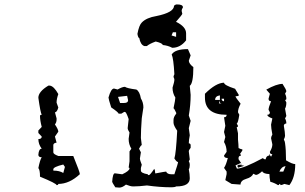

<svg xmlns="http://www.w3.org/2000/svg" viewBox="-20 -834 1373 865"><path d="M197.8 -448.2H205.1Q223.1 -445.3 242.7 -410.2Q234.9 -388.2 234.9 -371.6L242.7 -349.6Q236.8 -328.1 227.5 -328.1L234.9 -300.8V-295.4Q234.9 -282.7 227.5 -273.4Q242.7 -251 242.7 -240.7L227.5 -218.8L234.9 -191.4Q220.2 -189.5 220.2 -180.2V-147.5Q220.2 -139.6 242.7 -131.3H310.1Q339.8 -58.6 339.8 -49.3Q292.5 -5.4 242.7 -5.4Q242.7 0 234.9 0Q234.9 -7.3 160.2 -38.1Q160.2 -69.3 152.8 -76.7Q160.2 -114.3 168 -125.5Q152.8 -125.5 152.8 -136.7Q154.8 -164.1 168 -164.1Q152.8 -184.1 152.8 -207.5Q168 -207.5 168 -218.8L152.8 -234.9V-246.1L168 -262.2Q160.2 -292 160.2 -311.5Q160.2 -316.9 168 -316.9Q162.1 -326.7 152.8 -393.6Q152.8 -420.9 197.8 -448.2ZM220.2 -71.3V-65.4Q248 -65.4 265.1 -54.7L272.5 -82L265.1 -92.8Q220.2 -82 220.2 -71.3Z M499.5 9.8Q485.4 -12.2 485.4 -14.6Q487.8 -53.2 497.6 -53.2Q502 -53.2 530.8 -48.8Q563 -64 563.5 -75.2Q563.5 -79.1 559.6 -79.1L563.5 -107.4V-151.9L571.8 -164.1Q559.6 -183.6 559.6 -208.5L563.5 -236.8Q555.2 -250 555.2 -256.8Q559.6 -292.5 559.6 -297.4Q548.8 -329.6 543 -329.6H539.1L526.4 -321.8H514.2Q514.2 -327.6 481 -350.1Q468.8 -388.2 468.8 -394.5Q480 -435.1 493.7 -435.1Q495.6 -435.1 509.8 -430.7Q530.8 -442.9 543 -442.9Q552.2 -436 594.2 -430.7Q609.4 -421.9 614.7 -390.6Q626 -372.1 626 -350.1L618.7 -301.3Q614.7 -248 614.7 -212.4Q614.7 -209 618.7 -180.2Q614.7 -180.2 606.4 -164.1L614.7 -147.9Q610.4 -124 610.4 -120.1Q610.4 -112.3 618.7 -91.8L614.7 -77.1V-65.4Q614.7 -54.2 646 -48.8Q646 -44.9 650.4 -44.9Q655.8 -44.9 674.8 -73.2Q679.2 -66.4 679.2 -53.2H683.1Q723.1 -61 728.5 -61Q732.9 -48.8 753.4 -48.8H765.6Q782.2 -98.1 782.2 -104Q775.9 -104 765.6 -120.1Q772.9 -140.6 778.3 -245.1Q761.7 -269 761.7 -281.2V-293.5Q761.7 -307.1 773.9 -321.8V-325.7Q764.6 -346.2 761.7 -346.2Q770 -384.3 770 -394.5Q757.3 -414.1 757.3 -439Q765.6 -465.3 765.6 -475.1Q765.6 -479.5 761.7 -487.3Q761.7 -491.7 765.6 -499.5Q761.7 -571.8 753.4 -588.4Q768.6 -612.8 826.7 -612.8L838.9 -584.5L830.6 -560.1Q832 -545.9 851.1 -531.7Q851.1 -459 835 -447.3L838.9 -406.7Q838.9 -361.3 830.6 -313.5L838.9 -289.6L830.6 -256.8Q835 -228 835 -224.6Q830.6 -202.6 830.6 -188.5Q838.9 -187 838.9 -180.2V-168Q830.6 -158.2 830.6 -151.9L835 -115.7L830.6 -107.4Q835 -100.6 835 -91.3Q835 -77.6 830.6 -71.3Q835 -49.3 835 -30.8Q835 5.9 773.9 5.9Q767.1 9.8 753.4 9.8Q699.7 9.8 642.1 1.5Q606 5.9 580.1 5.9Q567.9 5.9 547.4 -2.4Q531.2 11.2 517.6 11.2ZM539.1 -370.1Q557.1 -370.1 557.1 -382.3L552.7 -402.3L511.7 -397.5L521 -370.1Z M755.9 -618.7Q736.8 -628.9 712.9 -631.3Q712.9 -639.2 681.6 -647Q653.3 -636.7 641.6 -626.5H630.4Q613.3 -631.8 607.4 -662.6Q602.5 -662.6 599.1 -681.2Q606.4 -720.7 619.1 -732.9Q640.1 -754.4 684.6 -761.7Q764.2 -777.8 764.2 -808.6L772.9 -814H778.8Q804.2 -814 804.2 -800.8Q798.3 -792 798.3 -785.2L801.3 -772Q801.3 -768.1 772.9 -735.8Q818.4 -713.9 818.4 -683.6V-652.3Q792.5 -618.7 755.9 -618.7ZM773.4 -668V-688.5H758.8L752.9 -674.3Z M989.3 -461.4Q989.3 -450.2 1039.1 -434.1L1056.2 -405.8Q1056.2 -400.4 1041 -400.4Q1041 -395 1064 -366.7Q1052.2 -344.7 1052.2 -328.1L1058.1 -316.9Q1052.2 -277.8 1046.4 -277.8L1052.2 -267.1Q1052.2 -261.2 1046.4 -261.2L1052.2 -233.4V-205.6Q1054.7 -181.2 1054.7 -167Q1065.9 -161.1 1071.8 -161.1V-155.8L1060.5 -139.2Q1065.9 -139.2 1065.9 -133.3Q1054.7 -131.8 1054.7 -122.1V-116.7L1065.9 -100.1L1041 -88.9L1047.4 -74.2Q1075.7 -74.2 1165 -122.1Q1167 -116.2 1176.8 -116.2Q1179.7 -133.3 1193.8 -133.3L1191.9 -141.6L1201.2 -127.9L1207 -139.2Q1195.8 -139.2 1195.8 -149.9Q1207 -168.5 1207 -183.6L1201.2 -211.4Q1201.2 -217.3 1207 -228Q1201.2 -258.3 1201.2 -272.5L1207 -300.3Q1184.1 -308.6 1184.1 -316.9Q1195.8 -316.9 1195.8 -328.1L1189.9 -339.4Q1189.9 -350.1 1201.2 -377.9Q1189.9 -377.9 1189.9 -389.2L1195.8 -411.6L1179.7 -430.2Q1225.6 -456.1 1252.9 -456.1Q1270 -430.2 1270 -422.4L1264.2 -411.6Q1270 -401.9 1270 -389.2Q1270 -383.8 1264.2 -383.8L1270 -372.6Q1270 -354 1264.2 -344.7L1270 -311.5L1264.2 -300.3Q1270 -290.5 1270 -277.8Q1258.8 -276.4 1258.8 -267.1Q1264.2 -236.3 1264.2 -222.2Q1264.2 -216.3 1258.8 -205.6Q1264.2 -194.8 1264.2 -189Q1268.6 -159.7 1268.6 -111.8Q1296.9 -94.7 1310.1 -94.7Q1310.1 -34.2 1283.7 0L1261.2 -5.4Q1250 0 1243.7 0Q1243.7 -5.4 1238.3 -5.4Q1238.3 0 1232.4 0Q1216.3 -10.3 1197.8 -15.1Q1193.8 -34.7 1193.8 -49.8Q1166 -50.8 1161.1 -62.5Q1142.6 -45.9 1132.8 -45.9L1121.1 -51.3Q1114.7 -35.6 1089.4 -28.3Q1064 -21 1063.5 -2.4L1023.4 -5.4L995.1 -22.5L1001 -49.8V-61L989.3 -77.6Q998.5 -90.8 1006.3 -122.1Q989.3 -122.1 989.3 -133.3L1001 -149.9Q1001 -174.3 989.3 -194.3L995.1 -216.8L989.3 -239.3L995.1 -267.1L989.3 -305.7Q1001 -305.7 1001 -316.9Q903.3 -316.9 903.3 -394.5V-411.6Q953.1 -460.9 989.3 -461.4ZM949.2 -383.8H970.7V-404.3Q949.2 -401.4 949.2 -383.8ZM978 -389.2Q979.5 -377.9 989.3 -377.9V-389.2ZM1238.8 -61H1256.3L1266.6 -85.4Q1247.6 -83.5 1238.8 -61ZM968.3 -382.3 966.3 -368.2H977.5L969.7 -371.6ZM1055.7 -92.3 1080.6 -86.9 1052.7 -78.6 1048.8 -86.9ZM1067.4 -96.2 1068.4 -92.8 1061 -94.7Z"/></svg>

Font: Truetypewriter PolyglOTT
Style: Regular
Weight: 400
Designer: Sergey Beatoff a.k.a. Sam_T
Version: Version 3.76